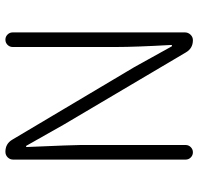

<svg xmlns="http://www.w3.org/2000/svg" viewBox="-32 -738 769 746"><g transform="rotate(-90 353.0 -364.5)"><path d="M106.4 -28.3V-698.2Q106.4 -710.9 115.2 -719.7Q124 -728.5 136.7 -728.5Q168 -728.5 183.6 -702.1L465.8 -227.5L545.9 -83Q546.9 -81.1 549.3 -81.1Q551.8 -81.1 551.8 -84Q543.9 -224.6 543.9 -296.9V-700.2Q543.9 -711.9 552.2 -720.2Q560.5 -728.5 572.3 -728.5Q584 -728.5 592.3 -720.2Q600.6 -711.9 600.6 -700.2V-31.2Q600.6 -18.6 591.8 -9.3Q583 0 570.3 0Q539.1 0 523.4 -26.4L242.2 -502L161.1 -645.5Q160.2 -648.4 157.7 -648.4Q155.3 -648.4 155.3 -645.5Q163.1 -463.9 163.1 -436.5V-28.3Q163.1 -16.6 154.8 -8.3Q146.5 0 134.8 0Q123 0 114.7 -8.3Q106.4 -16.6 106.4 -28.3Z"/></g></svg>

Font: Gen Jyuu Gothic P Light
Style: Regular
Weight: 200
Designer: [Source Han Sans]
Ryoko NISHIZUKA  (kana & ideographs); Paul D. Hunt (Latin, Greek & Cyrillic); Wenlong ZHANG  (bopomofo
Version: Version 1.002.20150607